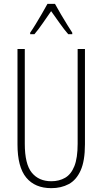

<svg xmlns="http://www.w3.org/2000/svg" viewBox="-20 -1020 533 999"><path d="M422 -269Q422 -183 399.5 -133Q377 -83 337.5 -62Q298 -41 247 -41Q162 -41 116.5 -96Q71 -151 71 -269V-765H109V-272Q109 -166 145.5 -121.5Q182 -77 247 -77Q288 -77 319 -95Q350 -113 367 -155.5Q384 -198 384 -272V-765H422ZM266 -1000Q279 -976 297 -945.5Q315 -915 331.5 -888.5Q348 -862 356 -850V-842H335Q314 -866 290.5 -899.5Q267 -933 246 -962Q227 -935 203 -900Q179 -865 159 -842H137V-850Q149 -867 165.5 -894Q182 -921 198.5 -949.5Q215 -978 227 -1000Z"/></svg>

Font: Noto Sans Tamil UI ExtraCondensed ExtraLight
Style: Regular
Weight: 200
Width: 2
Designer: Jelle Bosma - Monotype Design Team
Foundry: Monotype Imaging Inc.
Version: Version 2.004; ttfautohint (v1.8.4.7-5d5b)